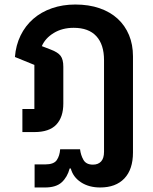

<svg xmlns="http://www.w3.org/2000/svg" viewBox="-20 -584 676 849"><path d="M133 143H180Q218 143 231 124Q244 105 246 76H334Q337 102 349 123Q361 144 391 144Q414 144 427 130Q440 116 440 87V-318Q440 -387 406 -424Q372 -461 306 -461Q255 -461 217.5 -438Q180 -415 165 -380L204 -365Q236 -353 248 -337Q260 -321 260 -289V-126Q260 -66 229 -33Q198 0 132 0H79V-102H132V-297L46 -332Q50 -384 71 -427Q92 -470 127 -500.5Q162 -531 209.5 -547.5Q257 -564 313 -564Q373 -564 420.5 -547.5Q468 -531 500.5 -501Q533 -471 550.5 -429Q568 -387 568 -335V90Q568 165 530 205Q492 245 423 245Q373 245 338 222Q303 199 293 161H288Q278 199 253 222Q228 245 179 245H133Z"/></svg>

Font: IBM Plex Sans Thai SemiBold
Style: Regular
Weight: 600
Designer: Mike Abbink, Paul van der Laan, Pieter van Rosmalen, Ben Mitchell, Mark Frömberg
Foundry: Bold Monday
Version: Version 1.1